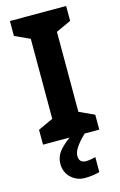

<svg xmlns="http://www.w3.org/2000/svg" viewBox="-141 -773 672 1071"><g transform="rotate(-15 194.5 -237.0)"><path d="M272.9 0Q200.7 68.4 200.7 109.4Q200.7 150.9 239.7 150.9Q266.6 150.9 295.9 142.1V229Q255.9 240.2 210.2 240.2Q164.6 240.2 131.1 209.2Q97.7 178.2 97.7 127.9Q97.7 95.2 116.2 66.4Q134.8 37.6 185.5 0H32.2V-85.9L119.1 -126V-587.9L32.2 -627.9V-713.9H356.9V-627.9L270 -587.9V-126L356.9 -85.9V0Z"/></g></svg>

Font: NotoSans-Bold
Style: Bold
Weight: 700
Designer: Monotype Design team
Foundry: Monotype Imaging Inc.
Version: Version 1.04